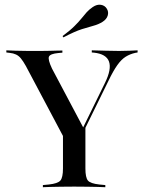

<svg xmlns="http://www.w3.org/2000/svg" viewBox="-20 -781 601 801"><path d="M271 -160.5 87.9 -505.6Q76.6 -525.8 67.3 -537.1Q58.1 -548.4 46.8 -553.6Q35.5 -558.9 20.2 -560.5L6.5 -562.1V-571Q22.6 -570.2 45.6 -569.4Q68.5 -568.5 97.6 -568.5H103.2H110.5Q131.5 -568.5 150.8 -568.5Q170.2 -568.5 186.7 -569Q203.2 -569.4 216.5 -569.8Q229.8 -570.2 240.3 -570.2V-561.3L222.6 -559.7Q189.5 -556.5 184.3 -544.8Q179 -533.1 196.8 -495.2L331.5 -241.1L316.9 -229L418.5 -436.3Q446 -492.7 434.7 -524.2Q423.4 -555.6 372.6 -561.3L362.9 -562.1V-571Q391.9 -570.2 422.2 -569.4Q452.4 -568.5 476.6 -568.5Q501.6 -568.5 520.2 -569.4Q538.7 -570.2 554 -571V-562.1L544.4 -560.5Q522.6 -555.6 504.4 -544.4Q486.3 -533.1 469.4 -509.3Q452.4 -485.5 432.3 -443.5L293.5 -160.5ZM283.1 -2.4Q257.3 -2.4 233.9 -2Q210.5 -1.6 191.1 -1.2Q171.8 -0.8 158.9 0V-8.9L183.9 -11.3Q221 -15.3 231.9 -27.8Q242.7 -40.3 242.7 -78.2V-250.8L298.4 -190.3L336.3 -254.8V-78.2Q336.3 -40.3 346.8 -27.8Q357.3 -15.3 394.4 -11.3L419.4 -8.9V0Q406.5 -0.8 387.5 -1.2Q368.5 -1.6 344.8 -2Q321 -2.4 296 -2.4H289.5ZM244.4 -625 241.1 -630.6Q272.6 -654 290.7 -672.2Q308.9 -690.3 320.2 -704.4Q331.5 -718.5 341.5 -729.8Q351.6 -741.1 366.9 -751.6Q384.7 -763.7 401.2 -760.9Q417.7 -758.1 425.8 -744.4Q433.9 -731.5 429.4 -716.1Q425 -700.8 407.3 -689.5Q390.3 -679 370.6 -673.8Q350.8 -668.5 321.4 -659.3Q291.9 -650 244.4 -625Z"/></svg>

Font: Playfair 144pt SemiCondensed Medium
Style: Regular
Weight: 500
Width: 4
Designer: Claus Eggers Sørensen
Foundry: Claus Eggers Sørensen
Version: Version 2.203